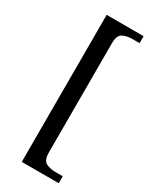

<svg xmlns="http://www.w3.org/2000/svg" viewBox="-225 -818 810 1004"><g transform="rotate(30 180.0 -316.0)"><path d="M100.1 127.9V-759.8H323.2V-717.8H279.8Q246.1 -717.8 222.2 -705.3Q198.2 -692.9 198.2 -646V14.2Q198.2 61 222.2 73.5Q246.1 85.9 279.8 85.9H323.2V127.9Z"/></g></svg>

Font: Satisar Sharada
Style: Regular
Weight: 400
Designer: Vinodh Rajan & Sunil Mahnoori
Version: 2.2